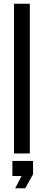

<svg xmlns="http://www.w3.org/2000/svg" viewBox="-20 -820 234 1026"><path d="M54.9 0V-800H139.4V0ZM61.1 186.1 95.1 120.6H46.2V40H156.7V111.2L114.8 186.1Z"/></svg>

Font: Big Shoulders Text SC Thin
Style: Regular
Weight: 100
Designer: Patric King
Foundry: XO Type Co
Version: Version 2.002